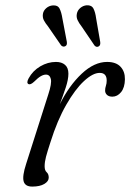

<svg xmlns="http://www.w3.org/2000/svg" viewBox="-20 -697 493 727"><path d="M88 -378.5Q79 -383 88.5 -400.5Q104 -429 132.5 -445.8Q161 -462.5 192 -462.5Q213.5 -462.5 226.2 -451.5Q239 -440.5 239 -418Q239 -396 228.8 -365.2Q218.5 -334.5 206.5 -302.5Q242 -373.5 289.5 -418Q337 -462.5 385.5 -462.5Q419.5 -462.5 436.5 -444.2Q453.5 -426 453 -396.5Q452.5 -365.5 438.5 -348.2Q424.5 -331 405.5 -331Q392 -331 385 -337.8Q378 -344.5 378 -354Q378 -363.5 381 -372.2Q384 -381 384 -392Q384 -421 357.5 -421Q331.5 -421 298 -390Q264.5 -359 230.8 -300.2Q197 -241.5 171 -158.5Q159.5 -123.5 154.2 -103.5Q149 -83.5 149 -67.5Q149 -51.5 156.8 -44.8Q164.5 -38 164.5 -24.5Q164.5 -10.5 147.8 -0.5Q131 9.5 102 9.5Q75 9.5 69.5 -10.5Q64 -30.5 79 -76.5L163 -340Q176.5 -381 172.5 -397.8Q168.5 -414.5 154 -414.5Q145 -414.5 134.5 -408.5Q124 -402.5 109 -387.5Q95.5 -375 88 -378.5ZM344 -627.5 359.5 -538Q361 -525.5 354 -521.5Q345.5 -516.5 338 -524.5L288.5 -597.5Q279 -609.5 273.8 -620.8Q268.5 -632 271 -645Q273.5 -658 284.2 -667Q295 -676 308.5 -677Q327 -678 334 -664.2Q341 -650.5 344 -627.5ZM216 -628.5 233 -539Q235 -526.5 228 -522.5Q219.5 -517.5 211.5 -525L161.5 -597.5Q152 -609 146.2 -620Q140.5 -631 142.5 -644.5Q144.5 -657 155.2 -666.2Q166 -675.5 180 -676.5Q198.5 -678 205.5 -664.5Q212.5 -651 216 -628.5Z"/></svg>

Font: Fraunces 9pt S000 Light
Style: Italic
Weight: 300
Italic angle: -16°
Version: Version 1.000; ttfautohint (v1.8.3)